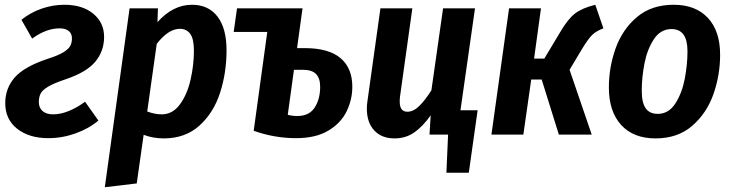

<svg xmlns="http://www.w3.org/2000/svg" viewBox="-20 -565 3073 806"><path d="M417 -410Q417 -351 380.5 -306.5Q344 -262 255 -232Q207 -216 182.5 -201.5Q158 -187 150.5 -172Q143 -157 143 -137Q143 -113 158.5 -99Q174 -85 203 -85Q235 -85 270 -99.5Q305 -114 337 -138L393 -59Q353 -25 297 -5Q241 15 183 15Q102 15 52 -24.5Q2 -64 2 -132Q2 -194 41.5 -239.5Q81 -285 180 -318Q224 -332 246 -345.5Q268 -359 275 -372.5Q282 -386 282 -404Q282 -424 268.5 -435Q255 -446 230 -446Q174 -446 115 -403L70 -482Q109 -513 155.5 -529Q202 -545 250 -545Q326 -545 371.5 -507.5Q417 -470 417 -410Z M524 -530H643L641 -472Q706 -545 786 -545Q855 -545 893 -495.5Q931 -446 931 -354Q931 -260 904 -176Q877 -92 817.5 -38Q758 16 667 16Q623 16 583 1L554 205L420 221ZM794 -352Q794 -402 778.5 -423Q763 -444 735 -444Q687 -444 638 -381L598 -97Q630 -85 659 -85Q705 -85 735.5 -127Q766 -169 780 -230.5Q794 -292 794 -352Z M1459 -201Q1459 -147 1435 -97.5Q1411 -48 1358 -16.5Q1305 15 1223 15Q1132 15 1045 -16L1102 -431H961L975 -530H1250L1227 -363H1259Q1360 -363 1409.5 -321Q1459 -279 1459 -201ZM1324 -201Q1324 -236 1307 -254Q1290 -272 1251 -272H1214L1188 -83Q1207 -78 1228 -78Q1278 -78 1301 -113.5Q1324 -149 1324 -201Z M1985 -102 1948 160H1854L1861 0H1783L1788 -81Q1755 -34 1719 -9Q1683 16 1636 16Q1582 16 1551 -17.5Q1520 -51 1520 -109Q1520 -126 1523 -144L1577 -530H1711L1659 -158Q1658 -151 1658 -138Q1658 -96 1690 -96Q1716 -96 1741 -121Q1766 -146 1791 -186L1840 -530H1974L1913 -102Z M2513 -446Q2481 -434 2464.5 -417Q2448 -400 2423 -359L2371 -272L2464 0H2326L2254 -231H2210L2177 0H2043L2117 -530H2251L2222 -319H2265L2334 -434Q2364 -485 2393.5 -508Q2423 -531 2479 -545Z M2536 -198Q2536 -283 2564.5 -362.5Q2593 -442 2654 -493.5Q2715 -545 2808 -545Q2900 -545 2951.5 -490Q3003 -435 3003 -335Q3003 -250 2975 -170Q2947 -90 2886 -37Q2825 16 2732 16Q2639 16 2587.5 -40.5Q2536 -97 2536 -198ZM2866 -350Q2866 -443 2799 -443Q2753 -443 2725 -400.5Q2697 -358 2685.5 -299Q2674 -240 2674 -184Q2674 -134 2690.5 -110.5Q2707 -87 2741 -87Q2787 -87 2815 -130.5Q2843 -174 2854.5 -234Q2866 -294 2866 -350Z"/></svg>

Font: Fira Sans Condensed SemiBold
Style: Italic
Weight: 600
Width: 3
Italic angle: -8°
Designer: bBox Type GmbH & Carrois Corporate GbR & Edenspiekermann AG
Foundry: bBox Type GmbH & Carrois Corporate GbR & Edenspiekermann AG
Version: Version 4.301